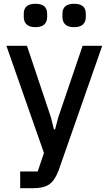

<svg xmlns="http://www.w3.org/2000/svg" viewBox="-20 -788 576 1018"><path d="M106 -698V-715Q106 -768 168 -768Q230 -768 230 -715V-698Q230 -673 215 -658.5Q200 -644 168 -644Q136 -644 121 -658.5Q106 -673 106 -698ZM311 -698V-715Q311 -768 373 -768Q435 -768 435 -715V-698Q435 -673 420 -658.5Q405 -644 373 -644Q341 -644 326 -658.5Q311 -673 311 -698ZM87 210V121H180L213 23L14 -545H123L250 -166L266 -102H272L289 -166L418 -545H522L292 112Q272 167 242.5 188.5Q213 210 152 210Z"/></svg>

Font: IBM Plex Sans JP Medium
Style: Regular
Weight: 500
Designer: Mike Abbink; Paul van der Laan; Pieter van Rosmalen; Wujin Sim; Yejin Wi; Jinhee Kim; Boomi Park; Yona Kim; Kichan Ma
Foundry: Sandoll Inc.
Version: Version 1.001